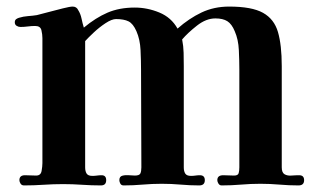

<svg xmlns="http://www.w3.org/2000/svg" viewBox="-20 -560 960 584"><path d="M905 -12Q905 4 888 4Q859 4 830 1.5Q801 -1 772 -1Q743 -1 713.5 1.5Q684 4 654 4Q648 4 644.5 -1.5Q641 -7 641 -12Q641 -27 659 -27Q667 -27 675.5 -26.5Q684 -26 692 -26Q704 -26 706 -33.5Q708 -41 708 -51V-348Q708 -375 706.5 -407.5Q705 -440 694 -465Q685 -487 671.5 -495.5Q658 -504 635 -504Q607 -504 579 -482Q551 -460 534 -440Q538 -420 538.5 -399.5Q539 -379 539 -359Q539 -282 539 -205Q539 -128 539 -51Q539 -39 543.5 -32Q548 -25 561 -25Q568 -25 574.5 -26Q581 -27 588 -27Q603 -27 603 -12Q603 4 586 4Q558 4 529.5 1.5Q501 -1 472 -1Q443 -1 414 1.5Q385 4 356 4Q349 4 346 -1.5Q343 -7 343 -12Q343 -23 352 -25.5Q361 -28 372.5 -27Q384 -26 390 -26Q404 -26 407 -32.5Q410 -39 410 -51Q410 -125 409.5 -199.5Q409 -274 409 -348Q409 -375 407.5 -407.5Q406 -440 395 -465Q385 -488 371 -495Q357 -502 333 -502Q320 -502 301 -489.5Q282 -477 265 -461Q248 -445 239 -435Q239 -339 239 -243Q239 -147 239 -51Q239 -39 243.5 -32Q248 -25 261 -25Q268 -25 275 -26Q282 -27 289 -27Q303 -27 303 -12Q303 4 287 4Q258 4 229.5 2Q201 0 172 0Q142 0 112.5 2Q83 4 53 4Q46 4 42.5 -1.5Q39 -7 39 -12Q39 -27 56 -27Q64 -27 72.5 -26.5Q81 -26 90 -26Q104 -26 106.5 -40Q109 -54 109 -64Q109 -159 109 -254Q109 -349 109 -444Q109 -455 106 -468Q103 -481 87 -481Q76 -481 64.5 -479.5Q53 -478 42 -478Q36 -478 30.5 -481.5Q25 -485 25 -492Q25 -499 29.5 -502Q34 -505 38 -506Q51 -510 65 -511Q79 -512 92 -514Q104 -517 126.5 -523Q149 -529 171 -534.5Q193 -540 201 -540Q213 -540 218 -529Q225 -518 228 -503.5Q231 -489 235 -476Q271 -506 307 -521.5Q343 -537 390 -537Q428 -537 464.5 -522Q501 -507 520 -473Q555 -504 593 -522Q631 -540 677 -540Q746 -540 780 -521Q814 -502 825.5 -462.5Q837 -423 837 -359Q837 -282 837 -205Q837 -128 837 -51Q837 -35 845.5 -30Q854 -25 866.5 -26Q879 -27 890 -27Q905 -27 905 -12Z"/></svg>

Font: Kaisei Decol
Style: Bold
Weight: 700
Designer: Font-Kai, 金井和夫
Foundry: KAZUO KANAI
Version: Version 5.003